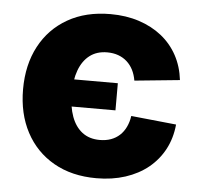

<svg xmlns="http://www.w3.org/2000/svg" viewBox="-45 -590 676 647"><g transform="rotate(5 293.5 -266.5)"><path d="M303.7 10.7Q220.2 10.7 159.2 -24.2Q98.1 -59.1 64.9 -121.6Q31.7 -184.1 31.7 -266.6Q31.7 -349.6 64.9 -412.1Q98.1 -474.6 159.2 -509.5Q220.2 -544.4 303.7 -544.4Q356.4 -544.4 400.4 -530Q444.3 -515.6 477.3 -489.3Q510.3 -462.9 530.3 -426Q550.3 -389.2 555.7 -343.3L402.8 -328.1Q399.4 -348.1 391.4 -364Q383.3 -379.9 370.6 -391.4Q357.9 -402.8 341.1 -408.9Q324.2 -415 303.7 -415Q268.6 -415 244.6 -396.7Q220.7 -378.4 208.5 -345.2Q196.3 -312 196.3 -267.1Q196.3 -222.2 208.5 -188.7Q220.7 -155.3 244.6 -137Q268.6 -118.7 303.7 -118.7Q324.7 -118.7 341.6 -124.8Q358.4 -130.9 371.1 -142.6Q383.8 -154.3 391.8 -171.1Q399.9 -188 402.8 -208.5L555.7 -192.9Q551.3 -146.5 531.5 -109.1Q511.7 -71.8 478.8 -44.9Q445.8 -18.1 401.4 -3.7Q356.9 10.7 303.7 10.7ZM190.4 -222.7V-314.5H348.1V-222.7Z"/></g></svg>

Font: Inter 20pt ExtraBold
Style: Regular
Weight: 800
Version: Version 4.001;git-66647c0bb